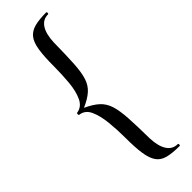

<svg xmlns="http://www.w3.org/2000/svg" viewBox="-284 -732 856 856"><g transform="rotate(-45 144.5 -304.0)"><path d="M32 -298Q29 -298 29 -304.5Q29 -311 32 -311Q65 -316 80.5 -349Q96 -382 100.5 -430.5Q105 -479 105 -529Q105 -592 111 -631Q117 -670 133 -690Q149 -710 177.5 -717.5Q206 -725 250 -725Q254 -725 254 -719Q254 -713 250 -713Q218 -713 200 -685.5Q182 -658 180 -607Q179 -527 176 -475.5Q173 -424 163 -393Q153 -362 130.5 -342Q108 -322 69 -305Q108 -287 130.5 -266.5Q153 -246 163 -214Q173 -182 176 -131Q179 -80 180 -1Q182 50 200 77.5Q218 105 250 105Q254 105 254 111Q254 117 250 117Q204 117 175.5 109.5Q147 102 132 81Q117 60 111 21.5Q105 -17 105 -80Q105 -131 100 -179.5Q95 -228 80 -261Q65 -294 32 -298Z"/></g></svg>

Font: Cormorant Light Medium
Style: Regular
Weight: 500
Version: Version 4.000